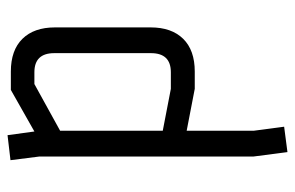

<svg xmlns="http://www.w3.org/2000/svg" viewBox="-160 -632 801 522"><g transform="rotate(90 241.0 -371.5)"><path d="M209 -64 336 -134V-413L222 -435H177Q125 -435 125 -381V-118Q125 -64 177 -64ZM336 -660 325 -743 394 -752 406 -660V-78L416 1L348 9L338 -64L225 0H175Q117 0 86 -31.5Q55 -63 55 -120V-380Q55 -437 86 -468.5Q117 -500 175 -500H222L336 -478Z"/></g></svg>

Font: Strong
Style: Regular
Weight: 400
Designer: Roman Shchyukin (Gaslight Type Foundry)
Foundry: Cyreal (www.cyreal.org)
Version: Version 1.001